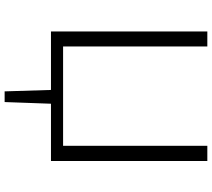

<svg xmlns="http://www.w3.org/2000/svg" viewBox="-62 -636 893 808"><g transform="rotate(90 384.0 -231.5)"><path d="M657 -658V0H416L409 195H364L358 0H112V-658H175V-51H593V-658Z"/></g></svg>

Font: Ysabeau Semilight
Style: Regular
Weight: 300
Designer: Christian Thalmann (Catharsis Fonts)
Version: Version 0.003